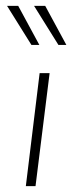

<svg xmlns="http://www.w3.org/2000/svg" viewBox="-20 -634 257 654"><path d="M115 -385H149L101 0H68ZM42 -614 114 -481H87L4 -614ZM134 -614 206 -481H179L96 -614Z"/></svg>

Font: Josefin Sans Thin ExtraLight
Style: Italic
Weight: 250
Italic angle: -7°
Version: Version 2.000